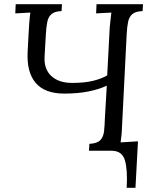

<svg xmlns="http://www.w3.org/2000/svg" viewBox="-20 -720 730 917"><path d="M585 177Q590 91 576.5 45.5Q563 0 513 0L556 -40L639 -45L627 177ZM405 0 407 -33Q444 -35 459 -50.5Q474 -66 477 -93.5Q480 -121 481 -156L490 -311Q455 -294 404 -283.5Q353 -273 287 -273Q194 -273 150.5 -324Q107 -375 112 -472Q115 -525 116.5 -557Q118 -589 119.5 -607Q121 -625 122 -636.5Q123 -648 125 -660L53 -656L55 -700H276L274 -667Q242 -666 226.5 -653Q211 -640 206 -616Q201 -592 199 -556L193 -451Q189 -391 224.5 -357.5Q260 -324 324 -324Q384 -324 424.5 -334Q465 -344 492 -360L504 -588Q506 -608 508 -626.5Q510 -645 512 -660L439 -656L441 -700H663L661 -667Q628 -666 612.5 -653Q597 -640 592 -616.5Q587 -593 585 -557L563 -119Q562 -92 560 -72.5Q558 -53 556 -40Q574 -41 591.5 -42Q609 -43 627 -44L625 0Z"/></svg>

Font: Lora Italic
Style: Italic
Weight: 400
Italic angle: -3°
Designer: Olga Karpushina, Alexei Vanyashin (Cyrillic)
Foundry: Cyreal
Version: Version 2.210; ttfautohint (v1.8.1.43-b0c9)